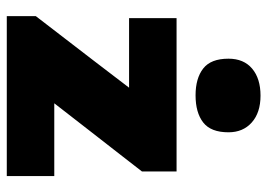

<svg xmlns="http://www.w3.org/2000/svg" viewBox="-131 -657 788 566"><g transform="rotate(90 263.0 -374.0)"><path d="M27.5 0V-85.5Q61.5 -129.5 94.2 -172.2Q127 -215 157.5 -254.5L238.5 -360.5H33.5V-500.5H485.5V-398.5Q461 -367 428 -324.5Q395 -282 364.5 -243L284.5 -140H499V0ZM261 -556.5Q211 -556.5 182 -579Q153 -601.5 153 -653.5Q153 -698.5 182.2 -723.2Q211.5 -748 262 -748Q312 -748 341 -722.2Q370 -696.5 370 -653.5Q370 -601.5 341 -579Q312 -556.5 261 -556.5Z"/></g></svg>

Font: Commissioner ExtraBold
Style: Regular
Weight: 800
Designer: Kostas Bartsokas
Foundry: Kostas Bartsokas
Version: Version 1.000; ttfautohint (v1.8.3)